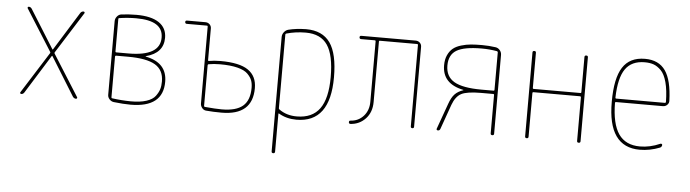

<svg xmlns="http://www.w3.org/2000/svg" viewBox="-47 -725 4093 1139"><g transform="rotate(5 2000.0 -155.0)"><path d="M79.1 -9.8 234.4 -255.9Q237.3 -259.8 234.4 -263.7L79.1 -509.8Q77.1 -512.7 79.1 -516.1Q81.1 -519.5 85 -519.5Q95.7 -519.5 102.5 -509.8L246.1 -280.3Q246.1 -279.3 248 -279.3Q250 -279.3 250 -280.3L392.6 -509.8Q399.4 -519.5 411.1 -519.5Q415 -519.5 417 -516.1Q418.9 -512.7 417 -509.8L261.7 -263.7Q258.8 -259.8 261.7 -255.9L417 -9.8Q418.9 -6.8 417 -3.4Q415 0 411.1 0Q400.4 0 392.6 -9.8L250 -240.2Q250 -241.2 248 -241.2Q246.1 -241.2 246.1 -240.2L102.5 -9.8Q95.7 0 85 0Q81.1 0 79.1 -3.4Q77.1 -6.8 79.1 -9.8Z M620.1 -269.5V-27.3Q620.1 -21.5 625 -21.5Q680.7 -13.7 735.8 -13.2Q791 -12.7 828.6 -24.9Q866.2 -37.1 882.3 -59.1Q898.4 -81.1 904.3 -100.6Q910.2 -120.1 910.2 -146.5Q910.2 -214.8 858.9 -245.1Q807.6 -275.4 697.3 -275.4H625Q620.1 -274.4 620.1 -269.5ZM620.1 -493.2V-299.8Q620.1 -294.9 625 -294.9H697.3Q886.7 -294.9 885.7 -406.2Q885.7 -506.8 725.6 -506.8Q675.8 -506.8 625 -499Q620.1 -499 620.1 -493.2ZM635.7 0Q621.1 -2 610.4 -13.7Q599.6 -25.4 599.6 -40V-478.5Q599.6 -493.2 609.4 -505.9Q619.1 -518.6 633.8 -521.5Q678.7 -527.3 725.6 -527.3Q813.5 -527.3 859.9 -496.1Q906.2 -464.8 906.2 -406.2Q906.2 -315.4 802.7 -288.1Q800.8 -288.1 800.8 -286.1Q800.8 -285.2 802.7 -285.2Q929.7 -259.8 929.7 -146.5Q929.7 6.8 736.3 6.8Q693.4 6.8 635.7 0Z M1171.9 -265.6V-24.4Q1171.9 -19.5 1176.8 -18.6Q1241.2 -12.7 1278.3 -12.7Q1363.3 -12.7 1403.3 -46.9Q1443.4 -81.1 1443.4 -155.3Q1443.4 -180.7 1436.5 -199.2Q1429.7 -217.8 1410.6 -237.3Q1391.6 -256.8 1349.6 -267.6Q1307.6 -278.3 1245.1 -278.3Q1208 -278.3 1175.8 -272.5Q1171.9 -270.5 1171.9 -265.6ZM1027.3 -500Q1017.6 -500 1017.1 -509.8Q1016.6 -519.5 1027.3 -519.5H1136.7Q1151.4 -519.5 1161.6 -509.8Q1171.9 -500 1171.9 -485.4V-295.9Q1171.9 -292 1175.8 -292Q1208 -297.9 1245.1 -297.9Q1359.4 -297.9 1411.1 -262.2Q1462.9 -226.6 1462.9 -155.3Q1462.9 6.8 1278.3 6.8Q1227.5 6.8 1186.5 2.9Q1171.9 2 1162.1 -10.3Q1152.3 -22.5 1152.3 -37.1V-495.1Q1152.3 -500 1147.5 -500Z M1615.2 -488.3V-48.8Q1615.2 -44.9 1619.1 -42Q1663.1 -9.8 1724.6 -9.8Q1816.4 -9.8 1860.8 -70.8Q1905.3 -131.8 1905.3 -259.8Q1905.3 -390.6 1864.7 -450.2Q1824.2 -509.8 1735.4 -509.8Q1674.8 -509.8 1620.1 -494.1Q1615.2 -492.2 1615.2 -488.3ZM1594.7 210V-471.7Q1594.7 -487.3 1605 -500.5Q1615.2 -513.7 1629.9 -517.6Q1675.8 -529.3 1735.4 -530.3Q1833 -530.3 1878.9 -465.3Q1924.8 -400.4 1924.8 -259.8Q1924.8 9.8 1724.6 9.8Q1665 9.8 1619.1 -17.6Q1615.2 -19.5 1615.2 -15.6V209Q1615.2 219.7 1605 219.7Q1594.7 219.7 1594.7 210Z M2046.9 6.8Q2036.1 6.8 2036.1 -2.9Q2036.1 -12.7 2044.9 -12.7Q2091.8 -15.6 2122.1 -49.3Q2152.3 -83 2152.3 -134.8V-495.1Q2152.3 -500 2147.5 -500H2065.4Q2055.7 -500 2055.2 -509.8Q2054.7 -519.5 2065.4 -519.5H2388.7Q2403.3 -519.5 2413.6 -509.8Q2423.8 -500 2423.8 -485.4V-9.8Q2423.8 0 2414.1 0Q2404.3 0 2404.3 -9.8V-495.1Q2404.3 -500 2399.4 -500H2176.8Q2171.9 -500 2171.9 -495.1V-134.8Q2171.9 -74.2 2136.2 -35.6Q2100.6 2.9 2046.9 6.8Z M2588.9 -388.7Q2588.9 -323.2 2639.6 -293.5Q2690.4 -263.7 2802.7 -263.7H2875Q2879.9 -263.7 2879.9 -268.6V-493.2Q2879.9 -497.1 2874 -499Q2829.1 -506.8 2783.2 -506.8Q2679.7 -506.8 2634.3 -480Q2588.9 -453.1 2588.9 -388.7ZM2566.4 0Q2562.5 0 2559.6 -2.9Q2556.6 -5.9 2558.6 -9.8L2613.3 -162.1Q2627 -201.2 2645.5 -220.7Q2664.1 -240.2 2696.3 -251V-252Q2696.3 -252.9 2695.3 -252.9Q2569.3 -278.3 2569.3 -388.7Q2569.3 -423.8 2581.1 -449.2Q2592.8 -474.6 2611.3 -489.7Q2629.9 -504.9 2659.7 -513.7Q2689.5 -522.5 2717.3 -524.9Q2745.1 -527.3 2783.2 -527.3Q2825.2 -527.3 2864.3 -521.5Q2878.9 -519.5 2889.6 -507.3Q2900.4 -495.1 2900.4 -478.5V-9.8Q2900.4 0 2890.1 0Q2879.9 0 2879.9 -9.8V-239.3Q2879.9 -244.1 2875 -244.1H2802.7Q2718.8 -244.1 2685.1 -226.6Q2651.4 -209 2632.8 -158.2L2580.1 -9.8Q2576.2 0 2566.4 0Z M3085 -9.8V-509.8Q3085 -519.5 3095.2 -519.5Q3105.5 -519.5 3105.5 -509.8V-299.8Q3105.5 -294.9 3110.4 -294.9H3389.6Q3394.5 -294.9 3394.5 -299.8V-509.8Q3394.5 -519.5 3404.8 -519.5Q3415 -519.5 3415 -509.8V-9.8Q3415 0 3404.8 0Q3394.5 0 3394.5 -9.8V-269.5Q3394.5 -274.4 3389.6 -275.4H3110.4Q3105.5 -275.4 3105.5 -269.5V-9.8Q3105.5 0 3095.2 0Q3085 0 3085 -9.8Z M3753.9 -509.8Q3675.8 -509.8 3638.7 -456.5Q3601.6 -403.3 3598.6 -286.1Q3598.6 -280.3 3604.5 -280.3H3893.6Q3898.4 -280.3 3899.4 -285.2Q3898.4 -356.4 3885.7 -403.3Q3873 -450.2 3851.1 -472.2Q3829.1 -494.1 3806.6 -502Q3784.2 -509.8 3753.9 -509.8ZM3768.6 9.8Q3578.1 9.8 3579.1 -259.8Q3579.1 -399.4 3621.1 -464.8Q3663.1 -530.3 3753.9 -530.3Q3835.9 -530.3 3875.5 -473.6Q3915 -417 3918.9 -294.9Q3919.9 -281.2 3909.2 -270.5Q3898.4 -259.8 3883.8 -259.8H3604.5Q3599.6 -259.8 3598.6 -255.9Q3599.6 -129.9 3641.1 -69.8Q3682.6 -9.8 3768.6 -9.8Q3828.1 -9.8 3887.7 -36.1Q3891.6 -38.1 3895.5 -36.1Q3899.4 -34.2 3899.4 -30.3Q3899.4 -19.5 3888.7 -13.7Q3829.1 9.8 3768.6 9.8Z"/></g></svg>

Font: Rounded Mgen+ 1mn thin
Style: Regular
Weight: 100
Designer: [Source Han Sans]
Ryoko NISHIZUKA  (kana & ideographs); Paul D. Hunt (Latin, Greek & Cyrillic); Wenlong ZHANG  (bopomofo
Version: Version 1.059.20150602